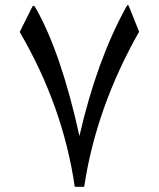

<svg xmlns="http://www.w3.org/2000/svg" viewBox="-20 -736 617 746"><path d="M56.6 -611.8Q56.6 -611.8 106.4 -711.4Q111.8 -717.3 117.7 -706.5Q217.3 -532.2 288.6 -207.5Q356 -502 470.7 -709.5Q477.1 -721.7 480.5 -712.4L520.5 -612.8Q353.5 -318.4 307.1 -10.3H270.5Q225.1 -322.8 56.6 -611.8Z"/></svg>

Font: Parastoo WOL
Style: WOL
Weight: 400
Foundry: Saber Rastikerdar (saber.rastikerdar@gmail.com)
Version: Version 1.0.0-alpha5